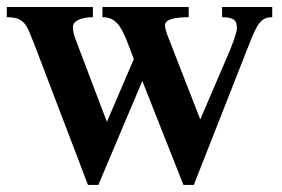

<svg xmlns="http://www.w3.org/2000/svg" viewBox="-21 -519 808 550"><path d="M758.8 -469.7Q747.6 -469.7 739 -466.3Q730.5 -462.9 723.1 -454.1Q715.8 -445.3 709 -430.7Q702.1 -416 693.4 -394L534.2 10.7H504.4L386.7 -287.1L260.7 10.7H231L76.2 -395Q67.9 -416 61.8 -430.2Q55.7 -444.3 47.9 -453.1Q40 -461.9 28.6 -465.8Q17.1 -469.7 -1.5 -469.7V-499H245.1V-469.7Q233.4 -469.7 223.1 -468Q212.9 -466.3 205.1 -462.9Q197.3 -459.5 192.6 -454.1Q188 -448.7 188 -441.4Q188 -434.1 189.9 -424.3Q191.9 -414.6 196.8 -402.8L285.2 -169.9L362.3 -349.6Q350.1 -382.8 340.8 -405.8Q331.5 -428.7 322 -442.9Q312.5 -457 300.8 -463.4Q289.1 -469.7 272.5 -469.7V-499H519.5V-469.7Q505.4 -469.7 492.9 -468.5Q480.5 -467.3 471.4 -464.8Q462.4 -462.4 457 -457.8Q451.7 -453.1 451.7 -446.8Q451.7 -436.5 458.5 -418.5L552.7 -176.8L637.7 -375Q640.6 -382.3 644 -391.4Q647.5 -400.4 650.6 -409.4Q653.8 -418.5 655.8 -426.5Q657.7 -434.6 657.7 -439Q657.7 -458.5 646.5 -464.1Q635.3 -469.7 615.2 -469.7V-499H758.8Z"/></svg>

Font: Scheherazade
Style: Bold
Weight: 700
Version: Version 2.100 (build 932/914)